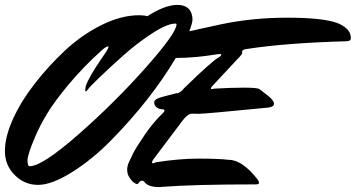

<svg xmlns="http://www.w3.org/2000/svg" viewBox="-102 -701 1449 782"><path d="M498 -635Q570 -681 620 -681Q666 -681 678 -646Q682 -634 682 -621Q682 -608 669 -574Q673 -574 711.5 -583Q750 -592 798 -602Q928 -629 1068 -629Q1209 -629 1270 -608Q1294 -599 1310.5 -583.5Q1327 -568 1327 -546Q1327 -533 1309 -533Q1059 -526 900 -501Q884 -499 884 -490Q884 -487 884.5 -484.5Q885 -482 877 -473L764 -352Q757 -345 757 -341.5Q757 -338 759.5 -338Q762 -338 772 -340Q837 -344 892 -344Q947 -344 955 -338Q999 -305 1006.5 -295Q1014 -285 1014 -279Q1014 -266 992 -263Q728 -237 707 -237.5Q686 -238 680 -238Q664 -238 644 -213L522 -51Q517 -43 517 -39.5Q517 -36 521 -36Q525 -36 533 -40Q627 -55 708.5 -55Q790 -55 830 -50Q885 -50 948 31Q953 38 953 44Q953 50 938 50Q689 50 559 60Q554 61 546 61Q503 61 487 41Q484 35 477 35Q470 35 464.5 42Q459 49 456 49Q453 49 444 43Q435 37 425.5 22.5Q416 8 416 -8.5Q416 -25 422.5 -39Q429 -53 439.5 -75Q450 -97 486.5 -150.5Q523 -204 563 -242Q568 -247 568 -251.5Q568 -256 557.5 -256Q547 -256 536.5 -263.5Q526 -271 526 -284.5Q526 -298 561 -307L615 -321Q616 -321 616 -321Q632 -321 648 -342Q764 -455 790 -468Q799 -474 799 -477.5Q799 -481 793 -481Q787 -481 783 -480Q691 -465 614 -465Q513 -295 350 -129Q272 -50 190 1Q108 52 53 52Q-2 52 -42 12Q-82 -28 -82 -85.5Q-82 -143 -50 -214.5Q-18 -286 38.5 -359Q95 -432 163 -495.5Q231 -559 311.5 -599Q392 -639 465 -639Q485 -639 498 -635ZM19 -24Q70 -24 218 -154Q366 -284 491.5 -425.5Q617 -567 617 -602Q617 -605 613 -605Q579 -605 517.5 -565Q456 -525 400 -475Q344 -425 303.5 -386Q263 -347 257 -338Q251 -329 247 -329Q245 -329 245 -334L247 -349Q258 -385 314 -466L333 -494Q340 -507 340 -509.5Q340 -512 338 -512Q330 -512 311 -495Q236 -427 178 -357.5Q120 -288 89.5 -237.5Q59 -187 40 -141Q10 -71 10 -47.5Q10 -24 19 -24Z"/></svg>

Font: Mr Dafoe
Style: Regular
Weight: 400
Designer: Alejandro Paul
Foundry: Alejandro Paul
Version: Version 1.000